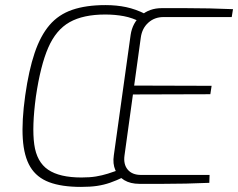

<svg xmlns="http://www.w3.org/2000/svg" viewBox="-20 -722 935 754"><path d="M394 -702Q438 -702 475.5 -694Q513 -686 551 -667L535 -634Q501 -652 466.5 -658.5Q432 -665 393 -665Q307 -665 253.5 -635Q200 -605 169.5 -535Q139 -465 121 -343Q105 -224 114.5 -155Q124 -86 169 -55.5Q214 -25 300 -25Q333 -25 357 -29Q381 -33 403.5 -40Q426 -47 454 -57L466 -27Q437 -13 412.5 -4.5Q388 4 361.5 8Q335 12 298 12Q222 12 173 -6.5Q124 -25 99 -66.5Q74 -108 69.5 -177.5Q65 -247 79 -347Q93 -446 116 -514Q139 -582 174.5 -623.5Q210 -665 264 -683.5Q318 -702 394 -702ZM483 -386 811 -385 806 -352 478 -351ZM615 -690Q663 -690 709.5 -690Q756 -690 802.5 -689Q849 -688 895 -686L890 -655H622Q587 -655 562.5 -633Q538 -611 533 -575L469 -112Q464 -77 481.5 -56Q499 -35 534 -35H803L802 -4Q756 -2 710 -1Q664 0 618.5 0Q573 0 528 0Q492 0 468 -14.5Q444 -29 433 -54Q422 -79 427 -112L493 -585Q500 -632 533.5 -661Q567 -690 615 -690Z"/></svg>

Font: Exo 2 ExtraLight
Style: Italic
Weight: 250
Italic angle: -8°
Designer: Natanael Gama
Foundry: Natanael Gama
Version: Version 2.010